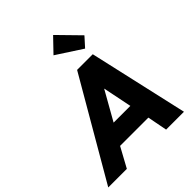

<svg xmlns="http://www.w3.org/2000/svg" viewBox="-293 -1063 1205 1205"><g transform="rotate(-45 309.0 -461.0)"><path d="M629.5 0H471L445.5 -132H194.5L122.5 0H-42.5L341 -660H480ZM417.5 -264 378.5 -456H377.5L269 -264ZM471 -719 301 -829.5 389.5 -921.5 527 -781Z"/></g></svg>

Font: Lucymar Sans
Style: Bold Italic
Weight: 700
Italic angle: -10°
Foundry: The League of Moveable Type (original font) / Main changes by Cristiano Sobral with portions from Mirco Monsees
Version: Version 2.00;August 30, 2020;FontCreator 13.0.0.2681 64-bit